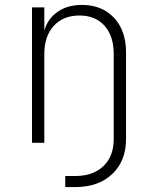

<svg xmlns="http://www.w3.org/2000/svg" viewBox="-20 -580 640 780"><path d="M245 180V135H286Q358 135 400 95Q442 55 442 -15V-360Q442 -434 404.5 -475.5Q367 -517 303 -517Q237 -517 198.5 -475Q160 -433 160 -360V0H110V-550H160V-456Q174 -504 214 -532Q254 -560 313 -560Q394 -560 443 -508Q492 -456 492 -367V-15Q492 74 436 127Q380 180 286 180Z"/></svg>

Font: Tiny Thin
Style: Regular
Weight: 100
Monospace: yes
Designer: Philipp Nurullin, Konstantin Bulenkov
Foundry: JetBrains
Version: Version 2.251; ttfautohint (v1.8.4.7-5d5b)